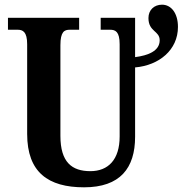

<svg xmlns="http://www.w3.org/2000/svg" viewBox="-20 -790 788 820"><path d="M339 10C493 10 557 -72 557 -206V-502C660 -511 740 -577 740 -675C740 -734 711 -770 672 -770C638 -770 614 -747 614 -713C614 -654 662 -659 662 -618C662 -572 612 -553 557 -546V-714H410V-663H450C473 -663 491 -655 491 -601V-207C491 -108 442 -59 366 -59C287 -59 238 -97 238 -210V-597C238 -655 255 -663 278 -663H318V-714H14V-663H55C77 -663 96 -655 96 -601V-218C96 -54 186 10 339 10Z"/></svg>

Font: Noto Serif Condensed
Style: Bold
Weight: 700
Width: 3
Designer: Monotype Design Team
Foundry: Monotype Imaging Inc.
Version: Version 2.015